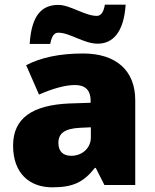

<svg xmlns="http://www.w3.org/2000/svg" viewBox="-20 -792 663 822"><path d="M107 -604H195C203 -647 218 -652 230 -652C279 -652 339 -605 398 -605C462 -605 510 -652 518 -772H429C422 -730 406 -724 394 -724C344 -724 280 -771 230 -771C158 -771 115 -726 107 -604ZM336 -563C236 -563 156 -546 92 -513L147 -387C201 -411 257 -428 301 -428C342 -428 368 -409 368 -360V-352L276 -349C120 -342 36 -287 36 -169C36 -48 108 10 204 10C296 10 339 -14 386 -73H390L427 0H559V-363C559 -491 476 -563 336 -563ZM325 -245 369 -247V-204C369 -157 331 -125 285 -125C252 -125 230 -142 230 -180C230 -220 255 -242 325 -245Z"/></svg>

Font: Noto Sans Sinhala UI Black
Style: Regular
Weight: 900
Designer: Jelle Bosma - Monotype Design Team
Foundry: Monotype Imaging Inc.
Version: Version 2.006